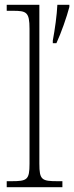

<svg xmlns="http://www.w3.org/2000/svg" viewBox="-20 -780 309 800"><path d="M8 0H240V-25H221C154 -25 144 -30 144 -98V-760H8V-735H34C90 -735 103 -730 103 -660V-98C103 -30 93 -25 26 -25H8ZM200 -611V-600H215C235 -643 258 -709 269 -751V-760H219C217 -717 209 -659 200 -611Z"/></svg>

Font: Noto Serif Bengali SemiCondensed ExtraLight
Style: Regular
Weight: 200
Width: 4
Designer: Juan Bruce, Universal Thirst, Indian Type Foundry and the Monotype Design Team.
Foundry: Monotype Imaging Inc.
Version: Version 2.003